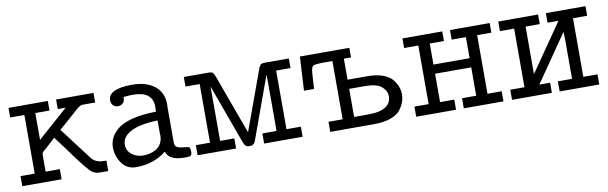

<svg xmlns="http://www.w3.org/2000/svg" viewBox="-38 -783 3501 1106"><g transform="rotate(-10 1712.5 -230.0)"><path d="M24.9 0V-59.1H107.9V-401.9H24.9V-458H254.9V-401.9H171.9V-245.1L349.1 -401.9H303.2V-458H522V-401.9H449.2Q438 -401.9 426.5 -394Q415 -386.2 367.2 -342.8Q327.1 -306.6 297.9 -282.2V-280.8Q441.9 -89.8 445.8 -85.9Q470.7 -61 516.1 -61H527.8V0H481.9Q472.2 0 464.6 -1Q457 -2 448 -5.9Q439 -9.8 432.9 -14.4Q426.8 -19 416.3 -30.5Q405.8 -42 397.5 -52Q389.2 -62 372.6 -83.5Q356 -105 342 -124.5Q328.1 -144 303 -178Q277.8 -211.9 253.9 -243.2Q234.9 -225.1 217.5 -209Q200.2 -192.9 193.1 -187.5Q186 -182.1 179.9 -176Q173.8 -169.9 172.9 -165.5Q171.9 -161.1 171.9 -152.8V-59.1H254.9V0Z M577.6 -129.9Q577.6 -156.7 589.1 -181.9Q600.6 -207 629.2 -231.9Q657.7 -256.8 716.3 -272.5Q774.9 -288.1 857.9 -289.1V-312L858.9 -314Q858.9 -315.9 858.9 -317.9Q858.9 -407.7 744.6 -408.2Q721.7 -408.2 688.5 -404.8Q689.5 -379.9 677 -368.9Q664.6 -357.9 648.9 -357.9Q629.9 -357.9 619.4 -369.9Q608.9 -381.8 608.9 -398.9Q608.9 -465.8 749.5 -465.8Q831.5 -465.8 880.1 -427.5Q928.7 -389.2 928.7 -317.9Q928.7 -316.9 928.2 -315.4Q927.7 -314 927.7 -313V-105Q927.7 -88.9 929.7 -82Q934.6 -64 971.2 -60.1Q1007.8 -56.2 1008.8 -55.2Q1017.6 -50.3 1017.6 -26.9Q1017.6 -10.7 1011.2 -5.4Q1004.9 0 988.8 0H970.7Q883.8 -1 867.7 -53.2Q793.5 5.9 690.9 5.9Q636.7 5.9 607.2 -36.1Q577.6 -78.1 577.6 -129.9ZM647.9 -131.8Q647.9 -97.7 675.8 -75.4Q703.6 -53.2 742.7 -53.2Q760.7 -53.2 778.8 -57.1Q796.9 -61 815.7 -71Q834.5 -81.1 846.7 -101.6Q858.9 -122.1 858.9 -150.9Q858.9 -153.8 858.4 -158.4Q857.9 -163.1 857.9 -165V-237.8Q749 -233.9 697.8 -205.1Q647.9 -177.7 647.9 -131.8Z M1050.3 0V-59.1H1133.3V-401.9H1050.3V-458H1194.3Q1213.4 -458 1220 -451.4Q1226.6 -444.8 1234.4 -422.9L1359.4 -80.1L1484.4 -422.9Q1485.4 -424.8 1486.8 -429.4Q1488.3 -434.1 1488.8 -435.5Q1489.3 -437 1491.5 -440.4Q1493.7 -443.8 1494.1 -444.8Q1494.6 -445.8 1496.6 -449Q1498.5 -452.1 1500 -452.6Q1501.5 -453.1 1503.9 -454.6Q1506.3 -456.1 1509.5 -456.5Q1512.7 -457 1516.1 -457.5Q1519.5 -458 1523.4 -458H1664.6V-401.9H1580.6V-59.1H1664.6V0H1439.5V-59.1H1522.5V-341.8L1521.5 -388.2L1506.3 -346.2L1392.6 -33.2Q1387.7 -20 1385.5 -15.6Q1383.3 -11.2 1376 -5.6Q1368.7 0 1356.4 0Q1340.3 0 1333 -6.1Q1325.7 -12.2 1319.3 -28.8L1192.4 -377V-59.1H1275.4V0Z M1718.3 -259.8 1729.5 -458H2018.6V-401.9H1976.6V-278.8H2092.3Q2143.1 -278.8 2180.2 -265.9Q2217.3 -252.9 2235.8 -231Q2254.4 -209 2262.5 -187Q2270.5 -165 2270.5 -142.1Q2270.5 -120.1 2263.4 -98.6Q2256.3 -77.1 2238.3 -53Q2220.2 -28.8 2180.2 -14.4Q2140.1 0 2082.5 0H1826.2V-59.1H1909.2V-399.9H1867.2Q1808.1 -399.9 1797.1 -393.6Q1786.1 -387.2 1783.2 -354Q1782.2 -339.8 1781.2 -324.5Q1780.3 -309.1 1779.3 -290Q1778.3 -271 1777.3 -259.8ZM1976.6 -61H2058.6Q2133.8 -61 2165.5 -85.9Q2194.3 -106.9 2194.3 -143.1Q2194.3 -175.3 2166.3 -200.2Q2138.2 -225.1 2068.4 -225.1H1976.6Z M2329.1 0V-59.1H2412.1V-401.9H2329.1V-458H2562V-401.9H2479V-278.8H2690.4V-401.9H2607.4V-458H2839.4V-401.9H2756.3V-59.1H2839.4V0H2607.4V-59.1H2690.4V-225.1H2479V-59.1H2562V0Z M2889.6 0V-59.1H2972.7V-401.9H2889.6V-458H3122.6V-401.9H3039.6V-124L3231.9 -401.9H3168V-458H3399.9V-401.9H3316.9V-59.1H3399.9V0H3168V-59.1H3251V-293.9L3249.5 -334L3059.6 -59.1H3122.6V0Z"/></g></svg>

Font: CMU Concrete
Style: Roman
Weight: 500
Version: Version 0.7.0